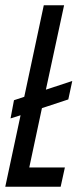

<svg xmlns="http://www.w3.org/2000/svg" viewBox="-22 -708 304 728"><path d="M237 -331 137 -298 89 -73H224L208 0H-2L56 -271L18 -259L31 -328L70 -341L144 -688H221L152 -368L252 -401Z"/></svg>

Font: Saira Ultra Condensed Medium
Style: Italic
Weight: 500
Width: 1
Italic angle: -12°
Designer: Hector Gatti with collaboration of the Omnibus-Type team
Foundry: Omnibus-Type
Version: Version 1.001; ttfautohint (v1.8)